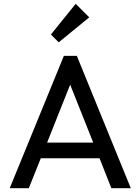

<svg xmlns="http://www.w3.org/2000/svg" viewBox="-20 -987 736 1007"><path d="M31 0H131L194 -157H502L564 0H666L383 -694H315ZM227 -239 348 -543 469 -239ZM247 -806 288 -765 448 -896 377 -967Z"/></svg>

Font: MV Cash
Style: Regular
Weight: 400
Designer: Rodrigo Fuenzalida
Foundry: fragTYPE
Version: Version 1.100;Glyphs 3.1.2 (3151)